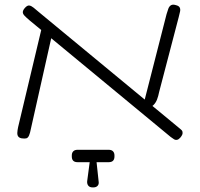

<svg xmlns="http://www.w3.org/2000/svg" viewBox="-20 -593 872 837"><path d="M766 7Q759 15 752 16.5Q745 18 738.5 14Q732 10 724 4L108 -505Q94 -517 86.5 -525Q79 -533 79.5 -541Q80 -549 89 -559Q99 -570 107.5 -569Q116 -568 126.5 -559.5Q137 -551 151 -539L767 -30Q774 -25 775.5 -18.5Q777 -12 774.5 -6Q772 0 766 7ZM74 10Q64 8 59.5 2Q55 -4 55.5 -14.5Q56 -25 59 -39L163 -476L209 -452L115 -33Q111 -12 106.5 -2Q102 8 95 10Q88 12 74 10ZM625 -117 603 -128 706 -531Q710 -545 714 -555.5Q718 -566 726 -570.5Q734 -575 749 -570Q760 -567 763.5 -560Q767 -553 765 -543Q763 -533 759 -518L674 -193Q670 -173 664.5 -159Q659 -145 649.5 -135.5Q640 -126 625 -117ZM384 224Q371 224 365 216.5Q359 209 360 197L371 114H318Q293 114 293 89V85Q293 73 299.5 66.5Q306 60 318 60H454Q466 60 472.5 66.5Q479 73 479 85V89Q479 114 454 114H401L410 198Q412 210 405.5 217Q399 224 387 224Z"/></svg>

Font: Fredoka Expanded Light
Style: Regular
Weight: 300
Width: 7
Designer: Ben Nathan
Foundry: Milena B. Brandão, Ben Nathan
Version: Version 2.001